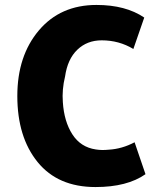

<svg xmlns="http://www.w3.org/2000/svg" viewBox="-20 -733 658 776"><path d="M568 -29Q494 23 366 23Q214 23 132 -78Q50 -179 50 -345Q50 -507 137 -610Q224 -713 370 -713Q488 -713 563 -662L519 -535Q461 -570 391 -570Q332 -570 292.5 -532Q253 -494 243 -424Q230 -371 234 -320Q239 -242 272.5 -190Q306 -138 367 -129Q391 -125 419 -128Q473 -131 524 -158Z"/></svg>

Font: Repo
Style: ExtraBold
Weight: 800
Designer: Stefan Peev
Foundry: Context Ltd
Version: Version 001.000